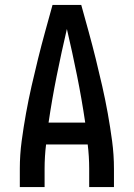

<svg xmlns="http://www.w3.org/2000/svg" viewBox="-20 -755 540 775"><path d="M60 0V-74Q60 -130 67.5 -186Q75 -242 85 -297.5Q95 -353 107.5 -408Q120 -463 133.5 -517.5Q147 -572 162 -626.5Q177 -681 192 -735H308Q323 -681 338 -626.5Q353 -572 366.5 -517.5Q380 -463 392.5 -408Q405 -353 415 -297.5Q425 -242 432.5 -186Q440 -130 440 -73V0H340V-74Q340 -98 338.5 -123Q337 -148 334 -172H166Q163 -148 161.5 -123Q160 -98 160 -74V0ZM176 -260H324Q310 -355 291 -449.5Q272 -544 250 -638Q228 -544 209 -449.5Q190 -355 176 -260Z"/></svg>

Font: Iosevka Term Curly Semibold
Style: Regular
Weight: 600
Designer: Belleve Invis
Foundry: Belleve Invis
Version: Version 32.3.0